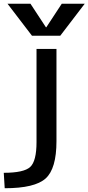

<svg xmlns="http://www.w3.org/2000/svg" viewBox="-38 -780 470 1020"><path d="M208 -635 290 -760H412L282 -590H132L2 -760H124L206 -635ZM156 -25V-520H262V-30Q262 116 204.5 168Q147 220 -13 220L-18 138Q89 138 122.5 107Q156 76 156 -25Z"/></svg>

Font: M PLUS 1p Medium
Style: Regular
Weight: 500
Version: Version 1.062